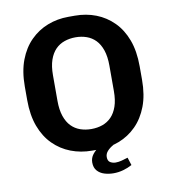

<svg xmlns="http://www.w3.org/2000/svg" viewBox="-91 -773 887 996"><g transform="rotate(-10 353.0 -275.0)"><path d="M337 10Q278 10 226 -10Q174 -30 134.5 -69.5Q95 -109 73 -168Q51 -227 51 -307V-378Q51 -458 73.5 -517Q96 -576 135.5 -615.5Q175 -655 226.5 -675Q278 -695 336 -695H370Q430 -695 481.5 -675Q533 -655 572.5 -615.5Q612 -576 634 -517Q656 -458 656 -378V-307Q656 -227 633.5 -168Q611 -109 571.5 -69.5Q532 -30 480.5 -10Q429 10 371 10ZM353 -101Q385 -101 412 -110.5Q439 -120 459 -140.5Q479 -161 490.5 -194Q502 -227 502 -275V-409Q502 -457 490.5 -490.5Q479 -524 459 -544.5Q439 -565 412 -574.5Q385 -584 354 -584Q323 -584 295.5 -574.5Q268 -565 248 -544.5Q228 -524 216.5 -491Q205 -458 205 -410V-276Q205 -228 216.5 -194.5Q228 -161 248 -140.5Q268 -120 295 -110.5Q322 -101 353 -101ZM427 145Q402 145 379 138Q356 131 341.5 114.5Q327 98 327 71Q327 47 341.5 28.5Q356 10 373 0H451Q431 11 418.5 25Q406 39 406 56Q406 77 419 84.5Q432 92 447 92Q463 92 479.5 87.5Q496 83 512 78L525 119Q503 131 478 138Q453 145 427 145Z"/></g></svg>

Font: Chivo Medium SemiBold
Style: Regular
Weight: 600
Version: Version 2.002